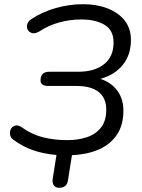

<svg xmlns="http://www.w3.org/2000/svg" viewBox="-20 -734 680 918"><path d="M263 164Q246 164 237.5 152.5Q229 141 232 121L250 7Q190 2 139 -15.5Q88 -33 44 -66Q30 -76 28 -91Q26 -106 32.5 -118Q39 -130 52.5 -133.5Q66 -137 83 -126Q132 -91 185.5 -77.5Q239 -64 303 -64Q352 -64 394 -77.5Q436 -91 462 -123Q488 -155 488 -209Q488 -266 451.5 -294.5Q415 -323 346 -323H211Q171 -323 174 -354Q176 -391 216 -391H355Q432 -391 477.5 -427Q523 -463 523 -531Q523 -590 479.5 -615.5Q436 -641 369 -641Q316 -641 264 -627Q212 -613 167 -583Q147 -572 133 -576Q119 -580 112.5 -592Q106 -604 110.5 -619Q115 -634 132 -644Q184 -678 248.5 -696Q313 -714 377 -714Q442 -714 494 -694Q546 -674 576 -636Q606 -598 606 -543Q606 -471 566.5 -423Q527 -375 460 -357Q512 -340 541 -300.5Q570 -261 570 -205Q570 -135 538 -88.5Q506 -42 450.5 -18.5Q395 5 324 8L305 128Q300 164 263 164Z"/></svg>

Font: Nunito
Style: Italic
Weight: 400
Italic angle: -9°
Designer: Vernon Adams
Foundry: Vernon Adams
Version: Version 3.601; ttfautohint (v1.8.2.53-6de2)